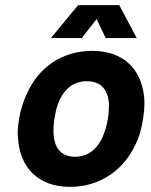

<svg xmlns="http://www.w3.org/2000/svg" viewBox="-20 -720 589 747"><path d="M178 -572H298L356 -646L391 -572H512L444 -700H284ZM252 7C374 7 469 -63 515 -175C526 -201 532 -230 537 -259C540 -280 542 -301 542 -319C542 -330 541 -340 540 -349C527 -455 457 -522 339 -522C221 -522 129 -458 83 -352C70 -324 60 -292 54 -258C51 -239 49 -219 49 -202C49 -195 49 -189 50 -183C57 -68 129 7 252 7ZM273 -110C215 -110 188 -148 188 -210C188 -225 189 -241 192 -259C195 -278 199 -297 204 -311C224 -369 262 -404 317 -404C373 -404 400 -372 404 -315C404 -302 403 -280 400 -259C397 -243 394 -226 388 -211C369 -150 331 -111 273 -110Z"/></svg>

Font: Arthouse Owned
Style: Bold Italic
Weight: 700
Italic angle: -10°
Designer: Jeremy Tribby
Foundry: Tribby Type
Version: Version 1.000;PS 001.000;hotconv 1.0.88;makeotf.lib2.5.64775